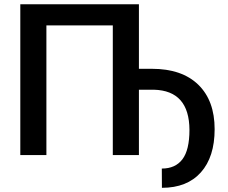

<svg xmlns="http://www.w3.org/2000/svg" viewBox="-20 -731 1075 905"><path d="M634.8 -406.7H695.8Q837.4 -406.7 914.6 -331.8Q991.7 -256.8 991.7 -122.1Q991.7 8.8 926.8 81.5Q861.8 154.3 743.2 154.3L742.7 63.5Q806.6 63.5 839.8 19.8Q873 -23.9 873 -118.7Q872.1 -303.7 705.6 -308.1H634.8V0H511.7V-611.3H198.7V0H75.7V-710.9H634.8Z"/></svg>

Font: Roboto Medium
Style: Regular
Weight: 500
Designer: Google
Version: Version 2.134; 2016; ttfautohint (v1.6)